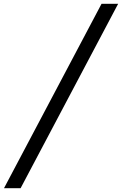

<svg xmlns="http://www.w3.org/2000/svg" viewBox="-20 -843 640 1006"><path d="M1 143 512 -823H599L88 143Z"/></svg>

Font: Iosevka Curly Extended Oblique
Style: Regular
Weight: 400
Width: 7
Italic angle: -9°
Monospace: yes
Designer: Belleve Invis
Foundry: Belleve Invis
Version: Version 11.1.0; ttfautohint (v1.8.3)